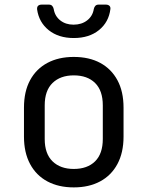

<svg xmlns="http://www.w3.org/2000/svg" viewBox="-20 -805 640 833"><path d="M300 8Q234 8 185.5 -18Q137 -44 110.5 -93.5Q84 -143 84 -212V-338Q84 -408 110.5 -457Q137 -506 185.5 -532Q234 -558 300 -558Q367 -558 415 -532Q463 -506 489.5 -457Q516 -408 516 -338V-212Q516 -143 489.5 -93.5Q463 -44 414.5 -18Q366 8 300 8ZM300 -72Q359 -72 392.5 -105Q426 -138 426 -202V-348Q426 -412 392.5 -445Q359 -478 300 -478Q242 -478 208 -445Q174 -412 174 -348V-202Q174 -138 208 -105Q242 -72 300 -72ZM300 -640Q234 -640 191.5 -674Q149 -708 141 -764Q140 -775 145.5 -780Q151 -785 161 -785H192Q201 -785 206 -780Q211 -775 213 -766Q218 -735 241.5 -716.5Q265 -698 299 -698Q334 -698 358 -716.5Q382 -735 387 -766Q389 -775 394 -780Q399 -785 408 -785H439Q449 -785 454.5 -780Q460 -775 459 -766Q452 -709 409.5 -674.5Q367 -640 300 -640Z"/></svg>

Font: Pitagon Sans Mono
Style: Regular
Weight: 400
Monospace: yes
Designer: Travis Tran
Foundry: Pitagon
Version: Version 1.001;gftools[0.9.26]